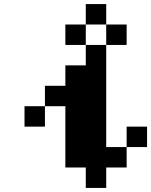

<svg xmlns="http://www.w3.org/2000/svg" viewBox="-20 -820 740 940"><path d="M500 -700H400V-800H500ZM100 -200V-300H200V-200ZM200 -300V-400H300V-500H400V-600H500V-100H600V0H500V100H400V0H300V-300ZM300 -600V-700H400V-600ZM500 -600H600V-700H500ZM600 -100V-200H700V-100Z"/></svg>

Font: FT88 Gothique
Style: Regular
Weight: 400
Designer: Ange Degheest & Oriane Charvieux
Foundry: Velvetyne Type Foundry
Version: Version 1.000;FEAKit 1.0